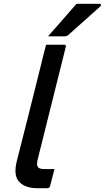

<svg xmlns="http://www.w3.org/2000/svg" viewBox="-20 -984 548 1004"><path d="M193 -639Q199 -665 206.5 -694Q214 -723 221 -750H316Q327 -750 324 -739Q287 -592 250.5 -444.5Q214 -297 177 -150Q170 -122 178 -111Q185 -100 211 -100H265Q259 -78 253.5 -56Q248 -34 242 -11Q241 -5 236.5 -2.5Q232 0 228 0H174Q112 0 80.5 -33Q49 -66 68 -142Q100 -266 131 -390.5Q162 -515 193 -639ZM380 -964H501Q507 -964 508 -959Q509 -954 503 -949Q479 -928 461.5 -912Q444 -896 427 -881Q410 -866 388.5 -847Q367 -828 336 -800Q333 -798 328.5 -796Q324 -794 318 -794H231Q270 -838 305 -878Q340 -918 380 -964Z"/></svg>

Font: Recursive Sn Lnr St Med
Style: Italic
Weight: 500
Italic angle: -15°
Version: Version 1.079;hotconv 1.0.112;makeotfexe 2.5.65598; ttfautoh